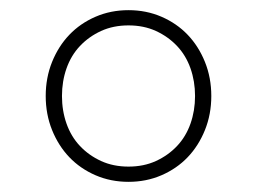

<svg xmlns="http://www.w3.org/2000/svg" viewBox="-20 -730 506 378"><path d="M233 -372Q198 -372 168 -385Q138 -398 116.5 -420.5Q95 -443 82.5 -474Q70 -505 70 -541Q70 -577 82.5 -608Q95 -639 116.5 -661.5Q138 -684 168 -697Q198 -710 233 -710Q268 -710 298 -697Q328 -684 349.5 -661.5Q371 -639 383.5 -608Q396 -577 396 -541Q396 -505 383.5 -474Q371 -443 349.5 -420.5Q328 -398 298 -385Q268 -372 233 -372ZM233 -402Q263 -402 287 -413Q311 -424 328.5 -442.5Q346 -461 355 -486.5Q364 -512 364 -541Q364 -570 355 -595.5Q346 -621 328.5 -639.5Q311 -658 287 -669Q263 -680 233 -680Q203 -680 179 -669Q155 -658 137.5 -639.5Q120 -621 111 -595.5Q102 -570 102 -541Q102 -512 111 -486.5Q120 -461 137.5 -442.5Q155 -424 179 -413Q203 -402 233 -402Z"/></svg>

Font: IBM Plex Sans Thai ExtraLight
Style: Regular
Weight: 200
Designer: Mike Abbink, Paul van der Laan, Pieter van Rosmalen, Ben Mitchell, Mark Frömberg
Foundry: Bold Monday
Version: Version 1.1